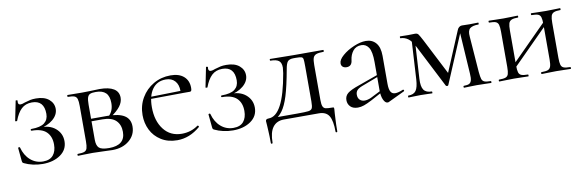

<svg xmlns="http://www.w3.org/2000/svg" viewBox="-43 -737 3648 1201"><g transform="rotate(-10 1780.5 -136.5)"><path d="M265 -96Q265 -147 235.5 -176Q206 -205 142 -205Q137 -205 137 -210.5Q137 -216 142 -216Q200 -216 225.5 -236Q251 -256 251 -293Q251 -379 174 -379Q133 -379 107 -354.5Q81 -330 63 -281Q63 -280 59 -280Q50 -280 51 -283L76 -407Q76 -409 80 -409Q83 -409 86 -407.5Q89 -406 88 -405Q87 -402 87 -396Q87 -379 103 -379Q113 -379 130 -386Q153 -393 167.5 -396Q182 -399 203 -399Q256 -399 285 -374.5Q314 -350 314 -314Q314 -276 279 -246.5Q244 -217 187 -208L189 -216Q256 -220 294.5 -187.5Q333 -155 333 -105Q333 -51 288 -19.5Q243 12 175 12Q143 12 112.5 5Q82 -2 60 -13Q53 -16 51 -19Q49 -22 48 -30L40 -113Q40 -116 45.5 -117Q51 -118 52 -114Q66 -62 100 -32.5Q134 -3 180 -3Q223 -3 244 -28Q265 -53 265 -96Z M546 -386Q586 -388 605 -388Q664 -388 695 -369Q726 -350 726 -312Q726 -284 706 -257.5Q686 -231 645 -204L632 -210Q663 -239 663 -289Q663 -333 642 -353.5Q621 -374 579 -374Q555 -374 543 -369Q531 -364 526 -349Q521 -334 521 -303V-81Q521 -44 537 -29Q553 -14 601 -14Q703 -14 703 -99Q703 -145 675.5 -171.5Q648 -198 590 -198H498L497 -214H625Q697 -214 732.5 -191.5Q768 -169 768 -122Q768 -68 726 -33Q684 2 619 2Q604 2 562 0Q514 -2 494 -2L441 -1Q427 0 401 0Q398 0 398 -6Q398 -12 401 -12Q429 -12 442.5 -17Q456 -22 460.5 -36.5Q465 -51 465 -81V-305Q465 -335 460.5 -349.5Q456 -364 443 -369Q430 -374 402 -374Q399 -374 399 -380Q399 -386 402 -386L494 -385Z M842 -180Q842 -240 870.5 -289Q899 -338 948 -366.5Q997 -395 1057 -395Q1111 -395 1141 -368.5Q1171 -342 1171 -296Q1171 -284 1168.5 -278.5Q1166 -273 1159 -273H1101L1102 -288Q1102 -329 1081 -352Q1060 -375 1023 -375Q968 -375 938 -333.5Q908 -292 908 -219Q908 -132 950 -77.5Q992 -23 1065 -23Q1123 -23 1169 -56H1170Q1173 -56 1175.5 -52.5Q1178 -49 1176 -46Q1108 12 1030 12Q971 12 928 -15Q885 -42 863.5 -85.5Q842 -129 842 -180ZM889 -284 1117 -289V-273L890 -271Z M1474 -96Q1474 -147 1444.5 -176Q1415 -205 1351 -205Q1346 -205 1346 -210.5Q1346 -216 1351 -216Q1409 -216 1434.5 -236Q1460 -256 1460 -293Q1460 -379 1383 -379Q1342 -379 1316 -354.5Q1290 -330 1272 -281Q1272 -280 1268 -280Q1259 -280 1260 -283L1285 -407Q1285 -409 1289 -409Q1292 -409 1295 -407.5Q1298 -406 1297 -405Q1296 -402 1296 -396Q1296 -379 1312 -379Q1322 -379 1339 -386Q1362 -393 1376.5 -396Q1391 -399 1412 -399Q1465 -399 1494 -374.5Q1523 -350 1523 -314Q1523 -276 1488 -246.5Q1453 -217 1396 -208L1398 -216Q1465 -220 1503.5 -187.5Q1542 -155 1542 -105Q1542 -51 1497 -19.5Q1452 12 1384 12Q1352 12 1321.5 5Q1291 -2 1269 -13Q1262 -16 1260 -19Q1258 -22 1257 -30L1249 -113Q1249 -116 1254.5 -117Q1260 -118 1261 -114Q1275 -62 1309 -32.5Q1343 -3 1389 -3Q1432 -3 1453 -28Q1474 -53 1474 -96Z M1598 18Q1596 -4 1596 -9Q1596 -23 1615 -23Q1662 -23 1696.5 -88Q1731 -153 1754 -286Q1758 -314 1758 -321Q1758 -353 1741.5 -365Q1725 -377 1688 -377Q1686 -377 1686 -382.5Q1686 -388 1688 -388L1839 -386H2026Q2028 -386 2028 -380Q2028 -374 2026 -374Q1994 -374 1979 -368Q1964 -362 1959 -347.5Q1954 -333 1954 -303V-81Q1954 -52 1959.5 -39.5Q1965 -27 1977.5 -24Q1990 -21 2020 -21Q2027 -21 2028.5 -19.5Q2030 -18 2030 -9Q2030 -5 2028 17Q2028 26 2026 56.5Q2024 87 2024 131Q2024 136 2018.5 136Q2013 136 2013 131Q2013 62 1994.5 31Q1976 0 1930 0H1708Q1662 0 1637.5 32.5Q1613 65 1613 131Q1613 136 1607.5 136Q1602 136 1602 131Q1602 85 1600 55Q1598 25 1598 18ZM1646 -22H1797Q1849 -22 1867.5 -24.5Q1886 -27 1891.5 -38.5Q1897 -50 1897 -81V-305Q1897 -339 1895 -350Q1893 -361 1884 -364Q1875 -367 1847 -367H1835Q1807 -367 1796.5 -354.5Q1786 -342 1780 -306Q1761 -201 1742.5 -141.5Q1724 -82 1700.5 -50.5Q1677 -19 1642 -2Z M2366 8Q2351 8 2340 -15Q2329 -38 2329 -76V-255Q2329 -321 2312 -347.5Q2295 -374 2265 -374Q2231 -374 2212 -350Q2193 -326 2189 -292Q2185 -254 2152 -254Q2136 -254 2127 -262Q2118 -270 2118 -284Q2118 -307 2148 -333Q2178 -359 2220.5 -377Q2263 -395 2297 -395Q2337 -395 2361 -367.5Q2385 -340 2385 -285V-108Q2385 -73 2394 -57Q2403 -41 2423 -41Q2443 -41 2473 -54H2475Q2479 -54 2480 -49.5Q2481 -45 2477 -43L2374 6Q2370 8 2366 8ZM2114 -51Q2114 -78 2134.5 -94.5Q2155 -111 2208 -129L2339 -176L2342 -165L2226 -121Q2203 -112 2193.5 -101Q2184 -90 2184 -73Q2184 -52 2196 -40.5Q2208 -29 2227 -29Q2246 -29 2268 -39L2353 -82L2355 -70L2268 -23Q2237 -7 2217 0Q2197 7 2178 7Q2147 7 2130.5 -9.5Q2114 -26 2114 -51Z M2582 -364 2602 -361 2587 -104Q2584 -54 2599 -33Q2614 -12 2650 -12Q2652 -12 2652 -6Q2652 0 2650 0Q2629 0 2617 -1L2576 -2L2534 -1Q2522 0 2500 0Q2498 0 2498 -6Q2498 -12 2500 -12Q2535 -12 2549.5 -32.5Q2564 -53 2567 -104ZM3025 0Q2998 0 2983 -1L2933 -2L2886 -1Q2874 0 2853 0Q2850 0 2850 -6Q2850 -12 2853 -12Q2876 -12 2887 -17.5Q2898 -23 2902 -37.5Q2906 -52 2904 -81L2886 -363L2902 -374L2758 -33Q2756 -29 2750 -29Q2746 -29 2742 -33L2604 -303Q2583 -344 2561 -359Q2539 -374 2514 -374Q2512 -374 2512 -380Q2512 -386 2514 -386L2565 -385L2609 -386Q2623 -386 2629.5 -377.5Q2636 -369 2654 -335L2777 -95L2750 -61L2876 -361Q2880 -373 2888.5 -379.5Q2897 -386 2906 -386L2955 -385L3010 -386Q3012 -386 3012 -380Q3012 -374 3010 -374Q2972 -374 2955.5 -360.5Q2939 -347 2943 -308L2960 -81Q2963 -49 2967.5 -35.5Q2972 -22 2984.5 -17Q2997 -12 3025 -12Q3027 -12 3027 -6Q3027 0 3025 0Z M3158 -62 3429 -334 3443 -320 3172 -48ZM3078 -374Q3075 -374 3075 -380Q3075 -386 3078 -386Q3103 -386 3117 -385L3170 -384L3221 -385Q3236 -386 3261 -386Q3263 -386 3263 -380Q3263 -374 3261 -374Q3233 -374 3219.5 -368Q3206 -362 3201.5 -347.5Q3197 -333 3197 -303V-81Q3197 -51 3201.5 -36.5Q3206 -22 3219.5 -17Q3233 -12 3261 -12Q3263 -12 3263 -6Q3263 0 3261 0Q3235 0 3220 -1L3170 -2L3117 -1Q3103 0 3077 0Q3074 0 3074 -6Q3074 -12 3077 -12Q3105 -12 3118.5 -17Q3132 -22 3136.5 -36.5Q3141 -51 3141 -81V-305Q3141 -335 3136.5 -349.5Q3132 -364 3119 -369Q3106 -374 3078 -374ZM3347 -374Q3344 -374 3344 -380Q3344 -386 3347 -386Q3372 -386 3386 -385L3439 -384L3490 -385Q3505 -386 3530 -386Q3532 -386 3532 -380Q3532 -374 3530 -374Q3502 -374 3488.5 -368Q3475 -362 3470.5 -347.5Q3466 -333 3466 -303V-81Q3466 -51 3470.5 -36.5Q3475 -22 3488.5 -17Q3502 -12 3530 -12Q3532 -12 3532 -6Q3532 0 3530 0Q3504 0 3489 -1L3439 -2L3385 -1Q3371 0 3346 0Q3343 0 3343 -6Q3343 -12 3346 -12Q3374 -12 3387 -17Q3400 -22 3405 -36.5Q3410 -51 3410 -81V-305Q3410 -335 3405.5 -349.5Q3401 -364 3388 -369Q3375 -374 3347 -374Z"/></g></svg>

Font: Cormorant
Style: Regular
Weight: 400
Designer: Christian Thalmann (Catharsis Fonts)
Foundry: Catharsis Fonts
Version: Version 4.000